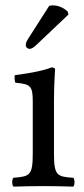

<svg xmlns="http://www.w3.org/2000/svg" viewBox="-20 -693 311 715"><path d="M181 -122V-321C181 -371 185 -435 185 -435C185 -439 180 -442 172 -442C144 -431 104 -422 35 -413C33 -407 35 -391 37 -385C92 -380 102 -374 102 -317V-122C102 -39 91 -36 30 -31C24 -25 24 -4 30 2C63 1 102 0 142 0C182 0 220 1 253 2C259 -4 259 -25 253 -31C192 -35 181 -39 181 -122ZM163 -671 87 -552C79 -539 76 -535 76 -524C76 -517 83 -511 90 -511C97 -511 105 -515 120 -530L235 -639L232 -650C209 -672 183 -673 177 -673C172 -673 166 -672 163 -671Z"/></svg>

Font: Libertinus Serif
Style: Regular
Weight: 400
Designer: Philipp H. Poll, Khaled Hosny
Foundry: Caleb Maclennan
Version: Version 7.050;RELEASE